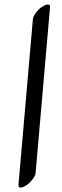

<svg xmlns="http://www.w3.org/2000/svg" viewBox="-20 -652 277 852"><path d="M185 -631Q203 -636 202 -620L138 116Q137 127 125 143Q113 159 100 168Q87 177 79 179Q61 184 62 168L126 -568Q127 -579 139 -595Q151 -611 164 -620Q177 -629 185 -631Z"/></svg>

Font: Kavivanar
Style: Regular
Weight: 400
Designer: Tharique Azeez
Foundry: Tharique Azeez
Version: Version 1.88